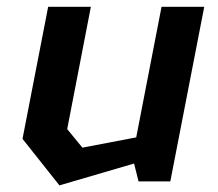

<svg xmlns="http://www.w3.org/2000/svg" viewBox="-20 -548 660 580"><path d="M254.5 -527.5H125.5L48 -128.5L159.5 12L385 -54L398.5 0H494.5L597 -527.5H468L391.5 -133L229 -102L183 -158Z"/></svg>

Font: Monaspace Krypton SemiBold
Style: Italic
Weight: 600
Italic angle: -11°
Designer: Riley Cran & the Lettermatic Team
Foundry: Lettermatic
Version: Version 1.101 (Monaspace Krypton)